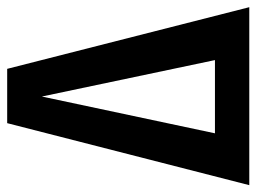

<svg xmlns="http://www.w3.org/2000/svg" viewBox="-114 -620 731 548"><g transform="rotate(-90 252.0 -345.5)"><path d="M330 -691 506 0H-2L175 -691ZM251 -592 146 -98H355Z"/></g></svg>

Font: Fira Sans Extra Condensed Medium
Style: Regular
Weight: 500
Width: 1
Designer: Carrois Corporate & Edenspiekermann AG
Foundry: Carrois Corporate GbR & Edenspiekermann AG
Version: Version 4.203